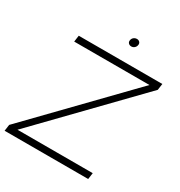

<svg xmlns="http://www.w3.org/2000/svg" viewBox="-205 -990 1057 1126"><g transform="rotate(30 323.0 -427.0)"><path d="M-9 0 -3 -43 592.5 -657H83L89 -700H655L649 -657L53.5 -43H563L557 0ZM387 -799.5Q375 -799.5 367.5 -807.2Q360 -815 362 -827Q364 -839.5 373.2 -847Q382.5 -854.5 394.5 -854.5Q406 -854.5 413.2 -847Q420.5 -839.5 418.5 -827.5Q416.5 -815 407.5 -807.2Q398.5 -799.5 387 -799.5Z"/></g></svg>

Font: Urbanist ExtraLight
Style: Italic
Weight: 250
Version: Version 1.303